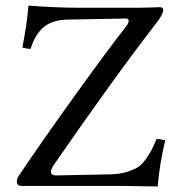

<svg xmlns="http://www.w3.org/2000/svg" viewBox="-20 -673 644 695"><path d="M550.8 2Q550.3 2 424.3 0H60.1Q41 0 41 -15.1Q41 -27.3 48.8 -38.1Q128.9 -157.2 248.5 -323.7Q368.2 -490.2 438 -579.1Q445.8 -590.3 445.8 -597.2Q445.8 -606 436 -606L225.1 -602.1Q169.9 -601.1 138.4 -575Q106.9 -548.8 90.8 -496.1Q77.6 -496.1 61 -501Q78.1 -589.8 83 -652.8Q182.1 -645 264.2 -645H484.9Q502 -645 528.1 -646Q554.2 -647 558.1 -647Q571.3 -647 570.8 -636.2Q570.8 -622.1 546.9 -590.8Q391.1 -389.6 171.9 -71.8Q164.1 -57.6 164.1 -51.8Q164.1 -36.6 189 -38.1L381.8 -42Q414.1 -43 438.5 -50.5Q462.9 -58.1 478 -67.1Q493.2 -76.2 507.6 -96.7Q522 -117.2 528.6 -130.1Q535.2 -143.1 546.9 -169.9Q560.1 -169.9 578.1 -165Q557.6 -80.1 550.8 2Z"/></svg>

Font: Linux Libertine Capitals
Style: Small Caps
Weight: 400
Designer: Philipp H. Poll
Foundry: Philipp H. Poll
Version: Version 5.1.3